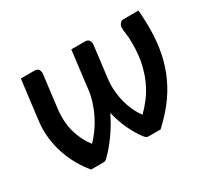

<svg xmlns="http://www.w3.org/2000/svg" viewBox="-106 -684 938 859"><g transform="rotate(-30 362.5 -255.0)"><path d="M145 0Q120.5 -29.5 100.8 -64.2Q81 -99 68.2 -137.5Q55.5 -176 50.5 -217.5Q45.5 -259 50.5 -302.5L76.5 -510H146.5Q162.5 -510 168 -500.2Q173.5 -490.5 172.5 -479L152 -314Q143.5 -246 158.8 -192.2Q174 -138.5 206 -97.5Q225 -117 242.8 -141.5Q260.5 -166 274.8 -194Q289 -222 299 -252.5Q309 -283 313 -314L337 -510H407.5Q423 -510 428.8 -500.2Q434.5 -490.5 433.5 -479L413.5 -317.5Q409.5 -287 411.5 -256.8Q413.5 -226.5 420.5 -198.2Q427.5 -170 439.2 -144.2Q451 -118.5 467 -97.5Q490.5 -120.5 512.2 -149.2Q534 -178 550.5 -214Q567 -250 577 -294.5Q587 -339 587 -393.5Q587 -425.5 584 -447.2Q581 -469 581 -480Q581 -491.5 588 -500.8Q595 -510 606.5 -510H684Q685 -500 685.8 -487.8Q686.5 -475.5 687 -463Q687.5 -450.5 687.8 -438.8Q688 -427 688 -419Q688 -347 675.5 -287.8Q663 -228.5 639.2 -177.8Q615.5 -127 581.5 -83.5Q547.5 -40 504 0H443Q434.5 0 430 -3.5Q425.5 -7 420 -14Q397 -44 377.2 -86Q357.5 -128 346 -176.5Q322.5 -128 292.8 -86Q263 -44 232.5 -13.5Q225 -6.5 220.8 -3.2Q216.5 0 208 0Z"/></g></svg>

Font: Lato Semibold
Style: Italic
Weight: 600
Italic angle: -7°
Designer: Lukasz Dziedzic
Foundry: tyPoland Lukasz Dziedzic
Version: Version 2.006; 2014-01-15